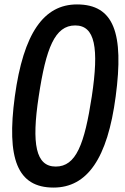

<svg xmlns="http://www.w3.org/2000/svg" viewBox="-20 -808 567 868"><path d="M222 40C374 40 466 -91 503 -372C541 -658 495 -788 328 -788C178 -788 86 -658 47 -372C9 -91 58 40 222 40ZM232 -55C142 -55 122 -156 155 -372C188 -591 228 -693 320 -693C410 -693 428 -591 395 -372C362 -156 324 -55 232 -55Z"/></svg>

Font: Smiley Sans Oblique
Style: Regular
Weight: 400
Italic angle: -8°
Designer: oooooohmygosh, Nagisa Chen, Janine Sui, Heda Shi, Jian Li
Foundry: atelierAnchor
Version: Version 2.0.1